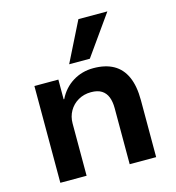

<svg xmlns="http://www.w3.org/2000/svg" viewBox="-113 -863 882 960"><g transform="rotate(-15 328.5 -383.5)"><path d="M81 0V-501H205V-399H208Q234 -452 281.5 -481.5Q329 -511 388 -511Q450 -511 492 -487.5Q534 -464 555.5 -416Q577 -368 577 -295V0H440V-290Q440 -324 430.5 -348Q421 -372 400.5 -385Q380 -398 346 -398Q309 -398 279.5 -381Q250 -364 233.5 -335Q217 -306 217 -271V0ZM277 -561 380 -767H530L384 -561Z"/></g></svg>

Font: Nunito Sans 7pt
Style: Bold
Weight: 700
Designer: Vernon Adams
Foundry: Vernon Adams
Version: Version 3.101;gftools[0.9.27]